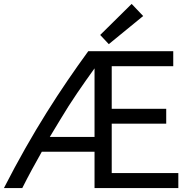

<svg xmlns="http://www.w3.org/2000/svg" viewBox="-21 -959 967 983"><path d="M653 -939 492 -780 536 -733 712 -877ZM463 -258H234L289 -349C343 -440 402 -524 463 -609ZM892 4V-73H551V-326H830V-402H551V-620H866V-697H431C289 -502 148 -287 -1 4H93C124 -58 159 -122 193 -182H463V4Z"/></svg>

Font: Repo
Style: Regular
Weight: 400
Designer: Stefan Peev
Foundry: Context Ltd
Version: Version 0.000